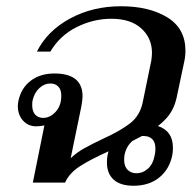

<svg xmlns="http://www.w3.org/2000/svg" viewBox="-20 -584 627 614"><path d="M573 -422Q573 -403 569 -386L547 -282Q542 -255 533 -237Q519 -207 485 -181Q533 -165 533 -112Q533 -96 531 -88Q522 -43 489.5 -16.5Q457 10 407 10Q365 10 343.5 -9.5Q322 -29 322 -64Q322 -79 324 -88L327 -100Q271 -75 236.5 -53Q202 -31 188 0H85L122 -183Q107 -180 96 -180Q70 -180 53.5 -198.5Q37 -217 37 -245Q37 -250 39 -262Q48 -303 78.5 -326Q109 -349 154 -349Q244 -349 244 -276Q244 -265 240 -243L206 -78Q225 -96 249 -109.5Q273 -123 309 -140Q366 -166 396.5 -190Q427 -214 436 -255L464 -391Q466 -407 466 -415Q466 -462 432 -493Q398 -524 336 -524Q279 -524 225.5 -497.5Q172 -471 141 -419H98Q131 -485 203.5 -524.5Q276 -564 367 -564Q457 -564 515 -528.5Q573 -493 573 -422ZM141 -317Q122 -317 106 -302.5Q90 -288 84 -262Q83 -257 83 -248Q83 -228 92.5 -217.5Q102 -207 118 -207Q140 -207 158 -226.5Q176 -246 176 -278Q176 -297 166.5 -307Q157 -317 141 -317ZM434 -149 403 -133Q377 -109 377 -73Q377 -52 388 -41Q399 -30 416 -30Q437 -30 453.5 -45Q470 -60 475 -89Q477 -96 477 -109Q477 -129 467 -139Q457 -149 440 -149Z"/></svg>

Font: Trirong Medium
Style: Italic
Weight: 500
Italic angle: -12°
Designer: Katatrad Team
Foundry: CadsonDemak
Version: Version 1.001